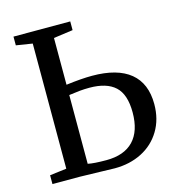

<svg xmlns="http://www.w3.org/2000/svg" viewBox="-110 -838 858 936"><g transform="rotate(-15 318.5 -370.0)"><path d="M278 2.5Q193 0 179 0H40.5V-44.5L125 -55V-686.5L43 -699.5V-743.5H329.5V-699.5L232 -686V-450Q309.5 -460 363 -460Q490.5 -460 555.8 -406.5Q621 -353 621 -248.5Q621 -172 586.2 -114.5Q551.5 -57 491 -26.2Q430.5 4.5 354.5 4.5Q337 4.5 278 2.5ZM508.5 -236.5Q508.5 -327.5 465.5 -367.2Q422.5 -407 336 -407Q311 -407 287.2 -404.8Q263.5 -402.5 232 -398V-51Q262 -44.5 325 -44.5Q415 -44.5 461.8 -93.5Q508.5 -142.5 508.5 -236.5Z"/></g></svg>

Font: Merriweather 12pt
Style: Regular
Weight: 400
Designer: Eben Sorkin
Foundry: Eben Sorkin
Version: Version 2.100